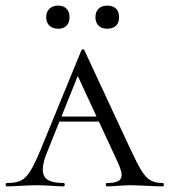

<svg xmlns="http://www.w3.org/2000/svg" viewBox="-22 -662 602 682"><path d="M189 -248H371L378 -230H173ZM556 0Q538 0 498 -2Q458 -4 440 -4Q424 -4 398 -2Q372 0 358 0Q354 0 354 -6Q354 -12 358 -12Q385 -12 397.5 -18.5Q410 -25 410 -41Q410 -55 397 -84L245 -412L271 -434L146 -123Q130 -85 130 -60Q130 -34 148 -23Q166 -12 203 -12Q208 -12 208 -6Q208 0 203 0Q188 0 162 -2Q134 -4 110 -4Q85 -4 51 -2Q21 0 3 0Q-2 0 -2 -6Q-2 -12 3 -12Q34 -12 52 -20.5Q70 -29 85.5 -54Q101 -79 123 -132L267 -483Q269 -487 273 -487Q277 -487 278 -483L439 -137Q465 -81 480.5 -56Q496 -31 512.5 -21.5Q529 -12 556 -12Q560 -12 560 -6Q560 0 556 0ZM142 -601Q142 -620 153.5 -631Q165 -642 185 -642Q204 -642 214.5 -631Q225 -620 225 -601Q225 -582 214.5 -571Q204 -560 185 -560Q165 -560 153.5 -571Q142 -582 142 -601ZM317 -601Q317 -620 328 -631Q339 -642 359 -642Q379 -642 390 -631.5Q401 -621 401 -601Q401 -581 390 -570.5Q379 -560 359 -560Q339 -560 328 -571Q317 -582 317 -601Z"/></svg>

Font: Cormorant Unicase
Style: Regular
Weight: 400
Designer: Christian Thalmann (Catharsis Fonts)
Foundry: Catharsis Fonts
Version: Version 4.000